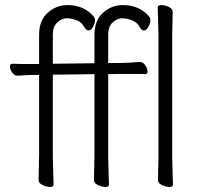

<svg xmlns="http://www.w3.org/2000/svg" viewBox="-20 -726 802 756"><path d="M191 1Q191 10 177 10Q163 10 147.5 2.5Q132 -5 132 -17L134 -116V-431H114Q95 -431 50 -428H49Q36 -428 27.5 -441Q19 -454 19 -464.5Q19 -475 29 -475Q48 -474 68 -474H134V-589Q134 -646 168 -676Q202 -706 245 -706Q311 -706 349 -661Q354 -656 354 -645Q354 -634 346 -620Q338 -606 328.5 -606Q319 -606 310 -622.5Q301 -639 281 -646.5Q261 -654 242.5 -654Q224 -654 206 -638Q188 -622 188 -590V-475L352 -477V-589Q352 -646 386 -676Q420 -706 463 -706Q529 -706 567 -661Q572 -656 572 -645Q572 -634 564 -620Q556 -606 546.5 -606Q537 -606 528 -622.5Q519 -639 499 -646.5Q479 -654 460.5 -654Q442 -654 424 -638Q406 -622 406 -590V-478H444Q486 -478 530 -482H531Q543 -482 552 -469Q561 -456 561 -445Q561 -434 551 -434Q543 -435 524 -435Q490 -435 455 -435L406 -434V-105L409 1Q409 10 395 10Q381 10 365.5 2.5Q350 -5 350 -17L352 -116V-434L188 -432V-105ZM661 1Q661 10 647 10Q633 10 617.5 2.5Q602 -5 602 -17L604 -105V-590L601 -697Q601 -706 615.5 -706Q630 -706 645 -698.5Q660 -691 660 -679L658 -590V-105Z"/></svg>

Font: LXGW WenKai TC Light
Style: Regular
Weight: 300
Designer: LXGW / Fontworks Inc.
Foundry: LXGW / Fontworks Inc.
Version: Version 1.330